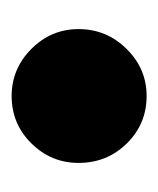

<svg xmlns="http://www.w3.org/2000/svg" viewBox="9 -572 272 330"><g transform="rotate(-90 145.0 -407.0)"><path d="M30 -408Q30 -455 63.5 -489Q97 -523 145 -523Q192 -523 226 -489Q260 -455 260 -408Q260 -360 226 -325.5Q192 -291 145 -291Q97 -291 63.5 -325Q30 -359 30 -408Z"/></g></svg>

Font: Mantou Sans
Style: Regular
Weight: 400
Designer: Mant0u / artakana
Foundry: Mant0u / artakana
Version: Version 1.001;October 22, 2023;FontCreator 14.0.0.2901 64-bi